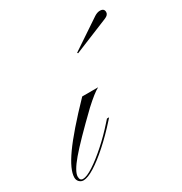

<svg xmlns="http://www.w3.org/2000/svg" viewBox="-180 -534 594 628"><g transform="rotate(-30 117.5 -220.0)"><path d="M-41 7Q-50 7 -56.5 0.5Q-63 -6 -63 -16Q-63 -45 -26.5 -96.5Q10 -148 92 -233H152Q133 -223 96 -189Q14 -110 -19 -71Q-52 -32 -52 -13Q-52 2 -40 2Q-26 2 -0.5 -14.5Q25 -31 56.5 -59Q88 -87 117 -120L126 -130H134L127 -122Q94 -85 61 -55.5Q28 -26 1.5 -9.5Q-25 7 -41 7ZM151 -362 149 -365 261 -440Q272 -447 282 -447Q298 -447 298 -433Q298 -422 283 -416Z"/></g></svg>

Font: Ballet 72pt
Style: Regular
Weight: 400
Designer: Maximiliano R. Sproviero
Foundry: Omnibus-Type
Version: Version 1.100; ttfautohint (v1.8.3)